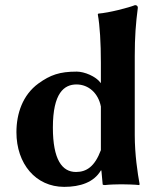

<svg xmlns="http://www.w3.org/2000/svg" viewBox="-20 -718 631 748"><path d="M373 -54H375L380 0C380 2 383 3 389 3C402 1 438 0 453 0C465 0 509 1 522 3L524 0C516 -43 505 -117 505 -192V-500C505 -574 509 -627 517 -688C517 -695 512 -698 506 -698C481 -688 404 -668 363 -665L361 -662C369 -619 373 -550 373 -474V-394C354 -421 308 -439 279 -439C212 -439 176 -426 130 -393C68 -348 44 -275 44 -203C44 -80 119 10 230 10C293 10 346 -8 373 -54ZM373 -133C349 -69 317 -48 276 -48C222 -48 186 -96 186 -221C186 -356 230 -389 278 -389C325 -389 363 -355 373 -303Z"/></svg>

Font: Libertinus Sans
Style: Bold
Weight: 700
Designer: Philipp H. Poll, Khaled Hosny
Foundry: Caleb Maclennan
Version: Version 7.050;RELEASE